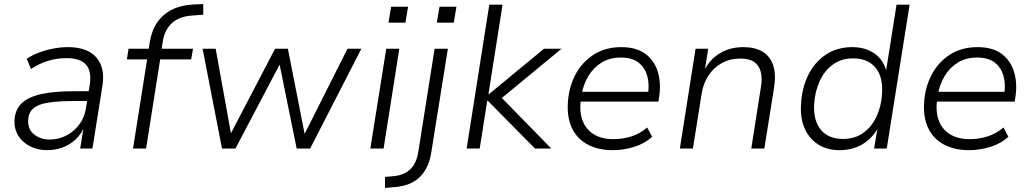

<svg xmlns="http://www.w3.org/2000/svg" viewBox="-20 -728 5049 941"><path d="M211 8Q166 8 128.5 -10.5Q91 -29 70 -62.5Q49 -96 51 -139Q54 -191 86.5 -222Q119 -253 183 -267Q247 -281 343 -281H426L418 -233H351Q267 -233 216.5 -225Q166 -217 143 -196.5Q120 -176 118 -140Q116 -93 148 -68.5Q180 -44 224 -44Q266 -44 303.5 -63Q341 -82 367.5 -116.5Q394 -151 401 -196L420 -314Q430 -378 402 -410.5Q374 -443 306 -443Q260 -443 217.5 -430.5Q175 -418 132 -390L111 -440Q138 -458 171.5 -470.5Q205 -483 241 -490Q277 -497 312 -497Q376 -497 417 -474.5Q458 -452 475 -408Q492 -364 481 -301L433 0H373L391 -112H396Q380 -73 352 -46Q324 -19 287.5 -5.5Q251 8 211 8Z M632 0 701 -437H602L610 -489H721L707 -476L714 -521Q723 -578 750.5 -618Q778 -658 822.5 -680.5Q867 -703 928 -706L976 -708V-656L924 -652Q885 -650 854.5 -636Q824 -622 804 -594Q784 -566 777 -521L771 -481L764 -489H926L917 -437H765L696 0Z M1068 0 973 -489H1037L1116 -52H1100L1328 -489H1391L1477 -52H1463L1683 -489H1751L1500 0H1434L1344 -443H1367L1134 0Z M1884 -617 1897 -695H1980L1967 -617ZM1795 0 1873 -489H1937L1860 0Z M2121 -617 2134 -695H2217L2204 -617ZM1867 193V139L1912 135Q1961 130 1991 101.5Q2021 73 2030 17L2110 -489H2175L2094 17Q2088 58 2073.5 88.5Q2059 119 2036.5 140.5Q2014 162 1983.5 174Q1953 186 1914 189Z M2267 0 2378 -705H2443L2374 -267H2377L2646 -489H2732L2418 -230L2419 -269L2682 0H2602L2371 -234H2368L2331 0Z M2984 8Q2912 8 2860.5 -19.5Q2809 -47 2784 -98.5Q2759 -150 2763 -222Q2767 -298 2799 -360Q2831 -422 2888.5 -459.5Q2946 -497 3025 -497Q3100 -497 3144.5 -463Q3189 -429 3205 -372.5Q3221 -316 3210 -249L3207 -230H2808L2816 -278H3177L3155 -262Q3164 -315 3152 -356.5Q3140 -398 3108.5 -422Q3077 -446 3023 -446Q2967 -446 2927 -420.5Q2887 -395 2863 -354Q2839 -313 2831 -267L2828 -247Q2818 -186 2834 -140.5Q2850 -95 2889 -70.5Q2928 -46 2986 -46Q3031 -46 3073 -59Q3115 -72 3152 -103L3176 -58Q3140 -24 3087.5 -8Q3035 8 2984 8Z M3312 0 3389 -489H3451L3433 -376H3428Q3456 -435 3506.5 -466Q3557 -497 3623 -497Q3680 -497 3717 -475Q3754 -453 3769 -409Q3784 -365 3774 -300L3726 0H3662L3709 -299Q3717 -344 3708.5 -376Q3700 -408 3676 -424.5Q3652 -441 3609 -441Q3557 -441 3517 -418.5Q3477 -396 3452 -357.5Q3427 -319 3419 -270L3376 0Z M4095 8Q4034 8 3990 -20Q3946 -48 3923.5 -99Q3901 -150 3906 -219Q3910 -296 3941 -359.5Q3972 -423 4027 -460Q4082 -497 4158 -497Q4219 -497 4264 -467Q4309 -437 4325 -377H4322L4374 -705H4438L4326 0H4264L4282 -108H4287Q4268 -71 4239.5 -45Q4211 -19 4174.5 -5.5Q4138 8 4095 8ZM4112 -47Q4170 -47 4211.5 -77Q4253 -107 4276.5 -158Q4300 -209 4303 -272Q4308 -353 4270 -397.5Q4232 -442 4161 -442Q4104 -442 4062.5 -412Q4021 -382 3997.5 -331Q3974 -280 3970 -216Q3966 -136 4003.5 -91.5Q4041 -47 4112 -47Z M4730 8Q4658 8 4606.5 -19.5Q4555 -47 4530 -98.5Q4505 -150 4509 -222Q4513 -298 4545 -360Q4577 -422 4634.5 -459.5Q4692 -497 4771 -497Q4846 -497 4890.5 -463Q4935 -429 4951 -372.5Q4967 -316 4956 -249L4953 -230H4554L4562 -278H4923L4901 -262Q4910 -315 4898 -356.5Q4886 -398 4854.5 -422Q4823 -446 4769 -446Q4713 -446 4673 -420.5Q4633 -395 4609 -354Q4585 -313 4577 -267L4574 -247Q4564 -186 4580 -140.5Q4596 -95 4635 -70.5Q4674 -46 4732 -46Q4777 -46 4819 -59Q4861 -72 4898 -103L4922 -58Q4886 -24 4833.5 -8Q4781 8 4730 8Z"/></svg>

Font: Nunito Sans 10pt Light
Style: Italic
Weight: 300
Italic angle: -9°
Designer: Vernon Adams
Foundry: Vernon Adams
Version: Version 3.101;gftools[0.9.27]